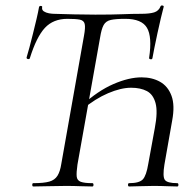

<svg xmlns="http://www.w3.org/2000/svg" viewBox="-20 -675 709 695"><path d="M100.6 0Q96.8 0 96.8 -6Q96.8 -12 100.6 -12Q138.4 -12 158.3 -17.6Q178.2 -23.2 188 -38.8Q197.8 -54.4 202 -82.4L284 -545.4Q289.6 -575.6 286.6 -588.3Q283.6 -601 268.9 -603.9Q254.2 -606.8 223.8 -606.8Q173 -606.8 142.6 -574.2Q112.2 -541.6 88 -464.2Q87 -460.2 81.1 -461.3Q75.2 -462.4 76.4 -467.6Q80.4 -479.8 86.4 -502.7Q92.4 -525.6 99.3 -553Q106.2 -580.4 112.2 -606Q118.2 -631.6 121.2 -649Q122.2 -654 128.2 -653.5Q134.2 -653 132.4 -647.8Q131.2 -638.8 138.8 -633.8Q146.4 -628.8 157.1 -626.9Q167.8 -625 175 -625Q213.6 -624 248.8 -623Q284 -622 324.8 -622Q385.6 -622 422.4 -623.5Q459.2 -625 490.8 -625Q521.4 -625 538.1 -630.2Q554.8 -635.4 561.4 -652.6Q563.2 -656 568.4 -655Q573.6 -654 572.4 -649.8Q568.4 -635.6 562.4 -609.9Q556.4 -584.2 550 -555Q543.6 -525.8 538.7 -501Q533.8 -476.2 531.8 -464.6Q530.8 -459.4 524.9 -460.5Q519 -461.6 519.8 -465.8Q531.2 -541.8 512 -574.3Q492.8 -606.8 433.6 -606.8Q398.6 -606.8 380.9 -602.8Q363.2 -598.8 355.2 -584.4Q347.2 -570 342.4 -539.6L260.4 -79.4Q256.2 -50.6 257.6 -36.2Q259 -21.8 272.4 -16.9Q285.8 -12 314.4 -12Q318.4 -12 318.4 -6Q318.4 0 314.4 0Q293.2 0 270.1 -1Q247 -2 218.2 -2Q183.8 -2 154 -1Q124.2 0 100.6 0ZM447.4 0Q443.4 0 443.4 -6Q443.4 -12 447.4 -12Q484.2 -12 497 -25.7Q509.8 -39.4 516.8 -82.4L540.4 -211.4Q551.6 -270 543.1 -301.6Q534.6 -333.2 511.7 -345.3Q488.8 -357.4 454.6 -357.4Q417.6 -357.4 371.1 -337.5Q324.6 -317.6 279.2 -279.8L276.4 -293.6Q334.2 -346.2 390.3 -370.6Q446.4 -395 492.6 -395Q530.8 -395 559.4 -378.9Q588 -362.8 600.8 -328.3Q613.6 -293.8 603.2 -238.4L575.2 -79.4Q568.2 -36.4 576.5 -24.2Q584.8 -12 621.8 -12Q625.8 -12 625.8 -6Q625.8 0 621.8 0Q606 0 584.1 -1Q562.2 -2 535 -2Q509.2 -2 486 -1Q462.8 0 447.4 0Z"/></svg>

Font: Cormorant Garamond Light
Style: Italic
Weight: 300
Italic angle: -10°
Designer: Christian Thalmann (Catharsis Fonts)
Foundry: Catharsis Fonts
Version: Version 4.001